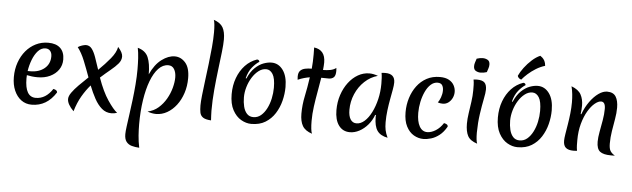

<svg xmlns="http://www.w3.org/2000/svg" viewBox="-65 -1198 5925 1799"><g transform="rotate(5 2897.0 -298.5)"><path d="M248 15Q192 15 150 -16Q108 -47 84 -102Q60 -157 60 -229Q60 -303 82.5 -366.5Q105 -430 144.5 -477Q184 -524 237.5 -550.5Q291 -577 354 -577Q428 -577 467.5 -539.5Q507 -502 507 -432Q507 -378 478 -336Q449 -294 398 -270Q347 -246 282 -246Q254 -246 228.5 -249Q203 -252 180 -257Q179 -241 179 -226Q179 -52 281 -52Q375 -52 439 -150Q476 -143 476 -120Q391 15 248 15ZM333 -522Q293 -522 262.5 -488.5Q232 -455 212 -403Q192 -351 184 -296H208Q291 -296 342 -338.5Q393 -381 393 -452Q393 -484 377 -503Q361 -522 333 -522Z M1000 30Q948 30 909 -3.5Q870 -37 840 -92Q810 -147 784 -213Q742 -165 705.5 -102.5Q669 -40 645 42Q584 -19 584 -68Q584 -95 608 -129Q632 -163 671.5 -203Q711 -243 757 -286Q729 -364 699.5 -437.5Q670 -511 632 -560Q648 -571 671 -578.5Q694 -586 708 -586Q741 -586 762.5 -558.5Q784 -531 801.5 -481.5Q819 -432 841 -365Q903 -425 951.5 -484Q1000 -543 1009 -595Q1054 -545 1054 -508Q1054 -472 1027 -440.5Q1000 -409 957 -374Q914 -339 864 -294Q910 -164 963.5 -85Q1017 -6 1053 21Q1026 30 1000 30Z M1317 -364Q1360 -459 1423 -506Q1486 -553 1546 -553Q1604 -553 1646 -505.5Q1688 -458 1688 -360Q1688 -285 1666.5 -219.5Q1645 -154 1607.5 -105Q1570 -56 1521 -28Q1472 0 1417 0Q1377 0 1336 -16Q1394 -28 1437 -65.5Q1480 -103 1509 -153.5Q1538 -204 1552.5 -258Q1567 -312 1567 -357Q1567 -403 1548.5 -434Q1530 -465 1493 -465Q1442 -465 1400.5 -421.5Q1359 -378 1329.5 -300Q1300 -222 1284 -117.5Q1268 -13 1268 108Q1268 160 1272 215.5Q1276 271 1288 329Q1249 327 1217 318Q1185 309 1166 284.5Q1147 260 1147 213Q1147 188 1153.5 139Q1160 90 1169 26Q1178 -38 1187 -111Q1196 -184 1202 -259Q1208 -334 1208 -402Q1208 -455 1205 -506Q1202 -557 1193 -603Q1267 -583 1292 -523.5Q1317 -464 1317 -364Z M1825 -117Q1825 -150 1831.5 -211Q1838 -272 1848 -349Q1858 -426 1868 -509Q1878 -592 1885 -670Q1892 -748 1892 -809Q1892 -850 1889 -880.5Q1886 -911 1880 -926Q1943 -905 1966.5 -863.5Q1990 -822 1990 -751Q1990 -705 1981.5 -631Q1973 -557 1961.5 -465Q1950 -373 1941 -273Q1932 -173 1932 -75Q1932 -52 1933.5 -29.5Q1935 -7 1936 15Q1883 12 1859.5 -4.5Q1836 -21 1830.5 -49.5Q1825 -78 1825 -117Z M2314 15Q2265 15 2217.5 -12.5Q2170 -40 2138.5 -98Q2107 -156 2107 -247Q2107 -330 2133 -400Q2159 -470 2205.5 -519.5Q2252 -569 2316 -591Q2327 -591 2333 -585Q2339 -579 2339 -571Q2306 -550 2274 -511Q2242 -472 2225 -407L2232 -405Q2260 -470 2299 -507Q2338 -544 2378.5 -559Q2419 -574 2454 -574Q2520 -574 2562 -516.5Q2604 -459 2604 -357Q2604 -293 2587.5 -227.5Q2571 -162 2536 -107Q2501 -52 2446.5 -18.5Q2392 15 2314 15ZM2328 -50Q2368 -50 2399 -76Q2430 -102 2452 -145Q2474 -188 2485 -239.5Q2496 -291 2496 -341Q2496 -430 2471.5 -469Q2447 -508 2409 -508Q2372 -508 2338.5 -482.5Q2305 -457 2279 -415.5Q2253 -374 2238.5 -324.5Q2224 -275 2224 -228Q2224 -181 2234 -140.5Q2244 -100 2267 -75Q2290 -50 2328 -50Z M2875 -63Q2875 -21 2878.5 10.5Q2882 42 2889 57Q2824 36 2799 -7Q2774 -50 2774 -122Q2774 -205 2791.5 -287.5Q2809 -370 2823 -468Q2798 -464 2770.5 -456.5Q2743 -449 2711 -435Q2711 -442 2710 -449.5Q2709 -457 2709 -465Q2709 -502 2726 -520Q2743 -538 2771.5 -544Q2800 -550 2834 -550Q2837 -581 2838.5 -615Q2840 -649 2840 -685Q2840 -701 2839.5 -717.5Q2839 -734 2839 -750Q2945 -736 2945 -618Q2945 -602 2943.5 -584Q2942 -566 2940 -547Q2975 -547 3007.5 -553Q3040 -559 3063 -577Q3063 -571 3064 -564Q3065 -557 3065 -550Q3065 -504 3047 -488Q3029 -472 3000 -472Q2981 -472 2963.5 -472.5Q2946 -473 2930 -473Q2920 -409 2907 -338.5Q2894 -268 2884.5 -198Q2875 -128 2875 -63Z M3464 -171Q3445 -118 3409.5 -76.5Q3374 -35 3330 -11.5Q3286 12 3241 12Q3174 12 3136 -40Q3098 -92 3098 -184Q3098 -260 3120 -326.5Q3142 -393 3180.5 -444Q3219 -495 3269.5 -524Q3320 -553 3377 -553Q3414 -553 3457 -537Q3388 -518 3334 -467.5Q3280 -417 3249.5 -346Q3219 -275 3219 -197Q3219 -139 3239 -107.5Q3259 -76 3296 -76Q3335 -76 3371 -108Q3407 -140 3435 -195.5Q3463 -251 3479.5 -320.5Q3496 -390 3496 -466Q3496 -493 3494.5 -520.5Q3493 -548 3489 -568Q3499 -569 3506.5 -569.5Q3514 -570 3525 -570Q3615 -570 3615 -488Q3615 -462 3607.5 -421Q3600 -380 3590.5 -329Q3581 -278 3574 -222Q3567 -166 3567 -111Q3567 -68 3573.5 -37Q3580 -6 3598 33Q3529 20 3499.5 -23Q3470 -66 3470 -151Q3470 -163 3471 -169Z M3864 -226Q3864 -144 3890 -98Q3916 -52 3963 -52Q4001 -52 4042 -77.5Q4083 -103 4113 -150Q4129 -147 4139.5 -140.5Q4150 -134 4150 -120Q4120 -67 4082 -37.5Q4044 -8 4004.5 3.5Q3965 15 3933 15Q3885 15 3842 -10Q3799 -35 3772 -87.5Q3745 -140 3745 -221Q3745 -291 3765 -355Q3785 -419 3822.5 -469Q3860 -519 3914 -548Q3968 -577 4038 -577Q4090 -577 4123 -558.5Q4156 -540 4171.5 -510.5Q4187 -481 4187 -449Q4187 -419 4174 -392Q4161 -365 4138 -347.5Q4115 -330 4084 -330Q4074 -330 4061.5 -332Q4049 -334 4038 -339Q4052 -355 4064 -388Q4076 -421 4076 -452Q4077 -480 4065 -501Q4053 -522 4021 -522Q3985 -522 3956 -495.5Q3927 -469 3906.5 -425Q3886 -381 3875 -329Q3864 -277 3864 -226Z M4427 -88Q4427 -52 4430 -25.5Q4433 1 4439 15Q4372 -6 4349.5 -48.5Q4327 -91 4327 -164Q4327 -208 4335 -262Q4343 -316 4351 -372Q4359 -428 4359 -479Q4359 -505 4358.5 -530.5Q4358 -556 4353 -581Q4361 -582 4370 -582.5Q4379 -583 4386 -583Q4435 -583 4456 -563Q4477 -543 4477 -497Q4477 -468 4464.5 -407Q4452 -346 4440 -264Q4428 -182 4427 -88ZM4471 -661Q4442 -651 4412 -651Q4389 -651 4368 -662.5Q4347 -674 4347 -706Q4347 -724 4353 -741.5Q4359 -759 4365 -778Q4394 -788 4424 -788Q4447 -788 4468 -776.5Q4489 -765 4489 -733Q4489 -715 4483 -697.5Q4477 -680 4471 -661Z M4818 15Q4769 15 4721.5 -12.5Q4674 -40 4642.5 -98Q4611 -156 4611 -247Q4611 -330 4637 -400Q4663 -470 4709.5 -519.5Q4756 -569 4820 -591Q4831 -591 4837 -585Q4843 -579 4843 -571Q4810 -550 4778 -511Q4746 -472 4729 -407L4736 -405Q4764 -470 4803 -507Q4842 -544 4882.5 -559Q4923 -574 4958 -574Q5024 -574 5066 -516.5Q5108 -459 5108 -357Q5108 -293 5091.5 -227.5Q5075 -162 5040 -107Q5005 -52 4950.5 -18.5Q4896 15 4818 15ZM4832 -50Q4872 -50 4903 -76Q4934 -102 4956 -145Q4978 -188 4989 -239.5Q5000 -291 5000 -341Q5000 -430 4975.5 -469Q4951 -508 4913 -508Q4876 -508 4842.5 -482.5Q4809 -457 4783 -415.5Q4757 -374 4742.5 -324.5Q4728 -275 4728 -228Q4728 -181 4738 -140.5Q4748 -100 4771 -75Q4794 -50 4832 -50ZM4763 -652Q4779 -688 4810 -729.5Q4841 -771 4880 -806Q4919 -841 4957 -857Q4965 -852 4977 -841.5Q4989 -831 4998.5 -813Q5008 -795 5010 -767Q4966 -754 4925.5 -729Q4885 -704 4852 -674.5Q4819 -645 4798 -619Q4785 -622 4775 -631.5Q4765 -641 4763 -652Z M5387 -345Q5412 -413 5450 -465.5Q5488 -518 5530 -547.5Q5572 -577 5610 -577Q5669 -577 5692.5 -538.5Q5716 -500 5716 -435Q5716 -384 5706 -327.5Q5696 -271 5686.5 -212Q5677 -153 5677 -95Q5677 -48 5690.5 -25.5Q5704 -3 5734 14Q5724 15 5715 15Q5706 15 5697 15Q5625 15 5593.5 -10Q5562 -35 5562 -102Q5562 -142 5572 -195.5Q5582 -249 5592 -306Q5602 -363 5602 -414Q5602 -480 5562 -480Q5536 -480 5503 -453Q5470 -426 5440 -375.5Q5410 -325 5390.5 -254.5Q5371 -184 5371 -98Q5371 -75 5371.5 -50.5Q5372 -26 5377 0Q5366 1 5357.5 1.5Q5349 2 5342 2Q5295 2 5271.5 -18Q5248 -38 5248 -84Q5248 -106 5254.5 -146.5Q5261 -187 5269.5 -238Q5278 -289 5284 -343.5Q5290 -398 5290 -448Q5290 -487 5286 -525Q5282 -563 5273 -598Q5340 -573 5363.5 -529Q5387 -485 5387 -427Q5387 -408 5385.5 -387.5Q5384 -367 5381 -346Z"/></g></svg>

Font: Merienda Medium
Style: Regular
Weight: 500
Designer: Eduardo Rodriguez Tunni
Foundry: Eduardo Rodriguez Tunni
Version: Version 2.001; ttfautohint (v1.8.4.7-5d5b)